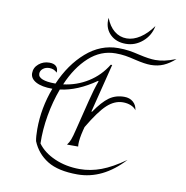

<svg xmlns="http://www.w3.org/2000/svg" viewBox="-93 -953 1016 1051"><g transform="rotate(10 415.5 -427.0)"><path d="M244 -462Q318 -471 380.5 -510Q443 -549 482 -613H490L422 -342H426Q467 -402 502.5 -427.5Q538 -453 586 -453Q616 -453 635.5 -436Q655 -419 658 -391Q649 -405 629 -413.5Q609 -422 584 -422Q538 -422 497 -384.5Q456 -347 400 -252L395 -233Q383 -185 383 -154Q383 -144 384 -141H322Q333 -155 340 -173Q347 -191 357 -233L398 -398Q414 -463 432 -512L429 -514Q328 -443 231 -431Q204 -359 190 -278.5Q176 -198 178 -122Q211 -76 274 -48.5Q337 -21 413 -21Q473 -21 532 -43Q591 -65 663 -116Q547 10 406 10Q299 10 239 -27Q179 -64 152 -130Q147 -155 147 -196Q147 -314 190 -428H189Q131 -428 98.5 -445.5Q66 -463 66 -493Q66 -524 91 -545Q116 -566 150 -566Q175 -566 187.5 -554Q200 -542 198 -519Q180 -537 155 -537Q134 -537 119.5 -525.5Q105 -514 105 -497Q105 -478 129.5 -468.5Q154 -459 197 -459H202Q250 -571 329.5 -640.5Q409 -710 507 -710Q540 -710 567 -706Q594 -702 627 -694Q683 -681 717 -681Q742 -681 768 -686.5Q794 -692 831 -706Q800 -678 768 -664Q736 -650 697 -650Q664 -650 610 -663Q578 -671 553 -675Q528 -679 498 -679Q416 -679 351 -620Q286 -561 244 -462ZM425 -849Q425 -859 426 -864Q443 -819 473 -794.5Q503 -770 542 -770Q579 -770 616.5 -794.5Q654 -819 686 -864Q676 -810 635 -775Q594 -740 542 -740Q490 -740 457.5 -770.5Q425 -801 425 -849Z"/></g></svg>

Font: Srisakdi
Style: Regular
Weight: 400
Designer: Cadson Demak Co.,Ltd.
Foundry: Cadson Demak Co.,Ltd.
Version: Version 1.000